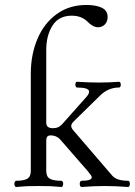

<svg xmlns="http://www.w3.org/2000/svg" viewBox="-20 -746 541 770"><path d="M326.7 -726.1Q364.3 -726.1 387.9 -715.1Q411.6 -704.1 411.6 -677.7Q411.6 -659.2 400.4 -647.9Q389.2 -636.7 373.5 -636.7Q353 -636.7 332 -658.2Q307.6 -683.1 267.6 -683.1Q215.8 -683.1 190.7 -643.6Q165.5 -604 165.5 -545.9V-253.9Q165.5 -231.9 191.9 -231.9Q204.1 -231.9 212.4 -235.4Q220.7 -238.8 228.5 -247.1L326.2 -356.9Q337.4 -369.6 337.4 -378.4Q337.4 -395 288.6 -395Q285.6 -395 283.9 -398.4Q282.2 -401.9 282.2 -406.7Q282.2 -411.6 283.9 -414.8Q285.6 -418 288.6 -418Q339.4 -415 377 -415Q418 -415 457.5 -418Q460.9 -418 462.6 -414.6Q464.4 -411.1 464.4 -406.7Q464.4 -401.9 462.6 -398.4Q460.9 -395 457.5 -395Q413.6 -395 380.9 -362.3L276.4 -259.8Q265.6 -249.5 265.6 -240.7Q265.6 -232.9 274.9 -222.2L430.2 -41.5Q447.8 -21 494.1 -21Q497.1 -21 499 -17.3Q501 -13.7 501 -8.8Q501 -3.9 499 0Q497.1 3.9 494.1 3.9Q441.9 0 399.9 0Q357.9 0 307.1 3.9Q303.7 3.9 301.8 0.2Q299.8 -3.4 299.8 -8.8Q299.8 -13.7 301.8 -17.3Q303.7 -21 307.1 -21Q348.1 -21 348.1 -35.2Q348.1 -40.5 332.5 -59.1L220.2 -188Q213.4 -195.3 203.6 -199.2Q193.8 -203.1 184.1 -203.1Q173.8 -203.1 169.7 -198Q165.5 -192.9 165.5 -180.7V-60.5Q165.5 -37.6 179.9 -29.3Q194.3 -21 226.1 -21Q229.5 -21 231.4 -17.3Q233.4 -13.7 233.4 -8.8Q233.4 -3.4 231.4 0.2Q229.5 3.9 226.1 3.9Q200.7 1.5 183.3 0.7Q166 0 135.3 0Q105 0 87.4 0.7Q69.8 1.5 44.4 3.9Q41.5 3.9 39.6 0Q37.6 -3.9 37.6 -8.8Q37.6 -13.7 39.6 -17.3Q41.5 -21 44.4 -21Q75.7 -21 89.6 -29.3Q103.5 -37.6 103.5 -60.5V-449.7Q103.5 -526.9 130.1 -589.8Q156.7 -652.8 207.3 -689.5Q257.8 -726.1 326.7 -726.1Z"/></svg>

Font: JuniusX Light
Style: Regular
Weight: 300
Designer: Peter S. Baker
Foundry: Briery Creek Software
Version: Version 1.008